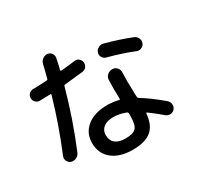

<svg xmlns="http://www.w3.org/2000/svg" viewBox="-170 -1016 1341 1282"><g transform="rotate(-30 500.0 -375.0)"><path d="M597.7 -191.4Q547.9 -210 504.9 -210Q455.1 -210 427.7 -188.5Q400.4 -167 400.4 -129.9Q400.4 -88.9 427.2 -66.9Q454.1 -44.9 504.9 -44.9Q564.5 -44.9 585.9 -67.9Q607.4 -90.8 607.4 -160.2V-178.7Q606.4 -187.5 597.7 -191.4ZM294.9 -129.9Q294.9 -207 352.5 -253.4Q410.2 -299.8 509.8 -299.8Q548.8 -299.8 594.7 -289.1Q602.5 -287.1 602.5 -294.9Q599.6 -369.1 602.5 -439.5Q603.5 -461.9 619.6 -476.1Q635.7 -490.2 658.2 -490.2Q679.7 -490.2 693.4 -474.6Q707 -459 706.1 -438.5Q703.1 -380.9 707 -263.7Q707 -262.7 707.5 -257.8Q708 -252.9 708 -250Q708 -240.2 714.8 -236.3Q787.1 -192.4 872.1 -120.1Q886.7 -107.4 888.7 -87.4Q890.6 -67.4 877.9 -52.2Q865.2 -37.1 845.7 -36.1Q826.2 -35.2 810.5 -47.9Q760.7 -90.8 715.8 -123Q708 -127.9 708 -120.1Q700.2 -33.2 652.8 5.9Q605.5 44.9 509.8 44.9Q410.2 44.9 352.5 -2Q294.9 -48.8 294.9 -129.9ZM112.3 -91.8Q93.8 -97.7 85 -115.7Q76.2 -133.8 84 -152.3Q166 -350.6 221.7 -544.9Q223.6 -551.8 215.8 -551.8Q162.1 -549.8 133.8 -549.8Q115.2 -549.8 102.5 -563Q89.8 -576.2 89.8 -595.2Q89.8 -614.3 103.5 -627Q117.2 -639.6 135.7 -639.6Q171.9 -639.6 240.2 -643.6Q249 -643.6 251 -653.3Q253.9 -664.1 258.8 -684.1Q263.7 -704.1 268.1 -720.7Q272.5 -737.3 275.4 -752Q280.3 -771.5 296.9 -784.2Q313.5 -796.9 334 -794.9Q353.5 -793 364.7 -776.9Q376 -760.7 372.1 -742.2Q371.1 -738.3 364.7 -707Q358.4 -675.8 353.5 -660.2Q351.6 -652.3 361.3 -652.3Q414.1 -656.2 469.7 -664.1Q487.3 -666 501 -654.3Q514.6 -642.6 516.6 -625Q518.6 -606.4 507.3 -591.3Q496.1 -576.2 476.6 -574.2Q428.7 -568.4 336.9 -559.6Q327.1 -559.6 325.2 -550.8Q266.6 -335.9 177.7 -123Q169.9 -104.5 150.9 -95.2Q131.8 -85.9 112.3 -91.8ZM891.6 -602.5Q910.2 -594.7 918.5 -576.7Q926.8 -558.6 919.9 -540Q913.1 -521.5 894.5 -513.7Q876 -505.9 858.4 -513.7Q772.5 -548.8 662.1 -578.1Q643.6 -583 634.3 -600.1Q625 -617.2 630.9 -634.8Q636.7 -653.3 654.8 -663.1Q672.9 -672.9 692.4 -668Q795.9 -640.6 891.6 -602.5Z"/></g></svg>

Font: Rounded Mgen+ 2m medium
Style: Regular
Weight: 500
Designer: [Source Han Sans]
Ryoko NISHIZUKA  (kana & ideographs); Paul D. Hunt (Latin, Greek & Cyrillic); Wenlong ZHANG  (bopomofo
Version: Version 1.059.20150602